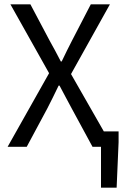

<svg xmlns="http://www.w3.org/2000/svg" viewBox="-20 -676 591 884"><path d="M445 188V0H406L310 -177Q297 -201 283.5 -226.5Q270 -252 254 -282H250Q236 -252 223 -226.5Q210 -201 198 -177L103 0H15L206 -339L28 -656H120L209 -488Q222 -465 233.5 -443.5Q245 -422 260 -393H264Q278 -422 288.5 -443.5Q299 -465 311 -488L398 -656H486L307 -335L458 -71H526V-21L517 188Z"/></svg>

Font: Giro Regular
Style: Regular
Weight: 400
Designer: Paul D. Hunt
Foundry: Adobe Systems Incorporated
Version: Version 1.000;PS 1.0;hotconv 1.0.88;makeotf.lib2.5.647800